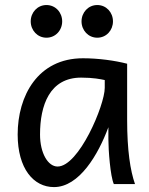

<svg xmlns="http://www.w3.org/2000/svg" viewBox="-20 -743 602 775"><path d="M417.5 -180.7C417.5 -137.7 425.3 -30.8 439.5 0H524.9C505.9 -54.7 493.2 -135.7 493.2 -258.8V-485.8C443.8 -498.5 377.9 -507.8 314.9 -507.8C132.3 -507.8 51.3 -355.5 51.3 -200.2C51.3 -62 115.7 12.2 197.8 12.2C299.8 12.2 376.5 -118.7 417.5 -229.5ZM307.6 -429.7C356.4 -429.7 386.7 -423.3 402.8 -419.9V-388.2C402.8 -318.8 298.3 -70.8 212.4 -70.8C173.8 -70.8 141.6 -124.5 141.6 -200.2C141.6 -317.9 180.2 -429.7 307.6 -429.7ZM309.1 -656.7C309.1 -620.6 336.4 -590.8 372.6 -590.8C409.2 -590.8 436 -620.6 436 -656.7C436 -692.9 409.2 -722.7 372.6 -722.7C336.4 -722.7 309.1 -692.9 309.1 -656.7ZM104 -656.7C104 -620.6 131.3 -590.8 167.5 -590.8C204.1 -590.8 231 -620.6 231 -656.7C231 -692.9 204.1 -722.7 167.5 -722.7C131.3 -722.7 104 -692.9 104 -656.7Z"/></svg>

Font: Andika
Style: Regular
Weight: 400
Designer: Victor Gaultney, Annie Olsen, Julie Remington, Don Collingsworth, Eric Hays
Foundry: SIL International
Version: Version 1.000